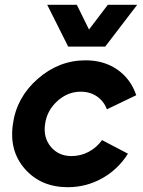

<svg xmlns="http://www.w3.org/2000/svg" viewBox="-20 -760 591 792"><path d="M33.2 -248Q48.3 -358.4 135.7 -434.8Q223.1 -511.2 333 -511.2Q409.2 -511.2 464.4 -472.7Q519.5 -434.1 542 -367.2L420.9 -309.1Q408.7 -342.3 380.1 -362.1Q351.6 -381.8 313 -381.8Q259.3 -381.8 216.3 -342.8Q173.3 -303.7 166 -248Q157.7 -192.9 189.7 -154.5Q221.7 -116.2 274.9 -116.2Q313 -116.2 345.9 -133.8Q378.9 -151.4 400.9 -182.1L507.8 -126Q466.3 -60.5 400.9 -24.2Q335.4 12.2 259.8 12.2Q149.4 12.2 83.3 -62.5Q17.1 -137.2 33.2 -248ZM174.8 -740.2H296.9L347.2 -638.2L424.8 -740.2H545.9L414.1 -567.9H261.2Z"/></svg>

Font: Human Sans Bold
Style: Italic
Weight: 700
Italic angle: -8°
Designer: Tim Radville
Foundry: Continuum
Version: Version 1.000;FEAKit 1.0